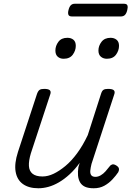

<svg xmlns="http://www.w3.org/2000/svg" viewBox="-20 -990 702 1026"><path d="M185 16Q134 16 102.5 -6.5Q71 -29 63.5 -72.5Q56 -116 76 -178L178 -489Q184 -505 192 -510Q200 -515 216 -515Q239 -515 246.5 -507.5Q254 -500 248 -484L145 -171Q133 -131 134.5 -103.5Q136 -76 154 -61.5Q172 -47 207 -47Q236 -47 266.5 -61.5Q297 -76 329.5 -103Q362 -130 392.5 -171.5Q423 -213 449 -268L520 -489Q525 -505 533 -510Q541 -515 557 -515Q581 -515 588.5 -507.5Q596 -500 590 -484L469 -114Q464 -94 462.5 -78.5Q461 -63 467.5 -54Q474 -45 490 -45Q504 -45 518 -53Q532 -61 544 -74.5Q556 -88 565 -100Q570 -108 579 -111Q588 -114 601 -106Q614 -98 615.5 -89Q617 -80 612 -70Q600 -52 581 -31.5Q562 -11 537.5 2.5Q513 16 481 16Q452 16 434.5 8Q417 0 408 -15.5Q399 -31 397 -51.5Q395 -72 399 -97L406 -120Q380 -84 351.5 -58Q323 -32 294.5 -15.5Q266 1 238.5 8.5Q211 16 185 16ZM320 -676Q301 -676 288.5 -687Q276 -698 276 -720Q276 -745 292 -766.5Q308 -788 340 -788Q360 -788 372.5 -777.5Q385 -767 385 -745Q385 -720 369 -698Q353 -676 320 -676ZM551 -676Q532 -676 519 -687Q506 -698 506 -720Q506 -745 522.5 -766.5Q539 -788 571 -788Q590 -788 603 -777.5Q616 -767 616 -745Q616 -720 600 -698Q584 -676 551 -676ZM365 -902Q349 -902 345.5 -911.5Q342 -921 346 -936Q350 -953 358 -961.5Q366 -970 380 -970H642Q658 -970 661 -960.5Q664 -951 660 -936Q656 -919 648 -910.5Q640 -902 625 -902Z"/></svg>

Font: Playwrite DK Loopet Light
Style: Regular
Weight: 300
Version: Version 1.003